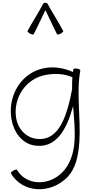

<svg xmlns="http://www.w3.org/2000/svg" viewBox="-20 -1035 638 1382"><path d="M222 -788C252 -845 278 -904 307 -962C336 -904 361 -845 391 -788C393 -784 405 -787 417 -793C429 -800 437 -808 435 -812C400 -878 358 -942 322 -1008C319 -1013 313 -1016 307 -1014C300 -1016 294 -1013 291 -1008C256 -942 214 -878 178 -812C176 -808 184 -800 196 -793C208 -787 220 -784 222 -788ZM509 -538C507 -531 506 -524 505 -517C441 -545 371 -558 302 -545C135 -516 32 -347 63 -175C79 -84 138 -2 227 12C382 37 459 -99 506 -271C513 -185 522 -99 516 -14C510 68 485 149 427 207C328 306 167 300 102 187C99 184 88 186 76 193C64 200 56 209 58 212C140 354 340 365 462 243C528 177 544 81 551 -11C563 -184 528 -358 558 -529C559 -533 548 -539 535 -541C521 -543 509 -542 509 -538ZM235 -37C163 -49 110 -108 97 -181C71 -328 165 -471 311 -496C375 -508 442 -505 501 -479C499 -450 498 -421 499 -392C461 -196 403 -10 235 -37Z"/></svg>

Font: Nupuram Thin
Style: Regular
Weight: 100
Designer: Santhosh Thottingal (santhosh.thottingal@gmail.com)
Foundry: SMC
Version: Version 1.000